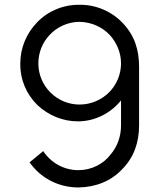

<svg xmlns="http://www.w3.org/2000/svg" viewBox="-20 -785 687 820"><path d="M106.3 -91.7C153.1 -25 229.2 15.6 314.6 15.6C386.5 14.6 453.1 -10.4 501 -61.5C551 -111.5 574 -175 574 -250V-499C574 -572.9 554.2 -634.4 504.2 -686.5C458.3 -735.4 390.6 -765.6 319.8 -764.6C250 -765.6 184.4 -737.5 138.5 -689.6C93.8 -643.8 66.7 -581.2 66.7 -514.6C65.6 -444.8 92.7 -382.3 140.6 -335.4C186.5 -292.7 247.9 -266.7 312.5 -266.7C386.5 -266.7 453.1 -302.1 496.9 -356.2V-250C496.9 -202.1 481.3 -159.4 453.1 -126C421.9 -84.4 370.8 -58.3 314.6 -58.3C252.1 -58.3 196.9 -90.6 164.6 -139.6ZM319.8 -691.7C370.8 -690.6 416.7 -669.8 449 -635.4C478.1 -603.1 496.9 -560.4 496.9 -514.6C496.9 -467.7 478.1 -424 447.9 -392.7C415.6 -359.4 369.8 -338.5 319.8 -338.5C271.9 -338.5 229.2 -357.3 196.9 -388.5C163.5 -420.8 143.8 -465.6 143.8 -514.6C143.8 -560.4 161.5 -603.1 190.6 -634.4C222.9 -669.8 269.8 -691.7 319.8 -691.7Z"/></svg>

Font: Manrope3
Style: Regular
Weight: 400
Width: 4
Designer: Mikhail Sharanda
Foundry: Mikhail Sharanda
Version: Version 3.000;PS 003.000;hotconv 1.0.88;makeotf.lib2.5.64775